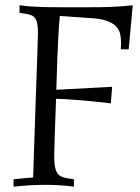

<svg xmlns="http://www.w3.org/2000/svg" viewBox="-20 -699 524 719"><path d="M395 -312Q365.7 -315.4 335.4 -318.6Q305.2 -321.8 277.6 -324Q250 -326.2 227.1 -327.4Q204.1 -328.6 189.9 -329.1Q188 -277.3 186.5 -232.9Q185.5 -213.9 185.1 -194.8Q184.6 -175.8 184.1 -159.2Q183.6 -142.6 183.3 -129.6Q183.1 -116.7 183.1 -109.9Q183.1 -85.9 186.5 -71.3Q189.9 -56.6 196.5 -48.3Q203.1 -40 213.1 -36.4Q223.1 -32.7 235.8 -30.8L256.8 -27.8V0Q244.6 -1.5 228.5 -3.4Q214.8 -4.4 195.6 -5.6Q176.3 -6.8 151.9 -6.8Q127 -6.8 97.2 -5.4Q67.4 -3.9 30.8 0V-27.8Q43.5 -28.8 53.2 -29.8Q63 -30.8 71.3 -31.7Q79.6 -32.7 87.4 -33.2Q95.2 -33.7 104 -34.2Q107.4 -133.3 109.9 -209Q112.3 -284.7 114.3 -340.8Q116.2 -397 117.7 -436Q119.1 -475.1 119.9 -500.7Q120.6 -526.4 121.1 -540.8Q121.6 -555.2 121.8 -562.5Q122.1 -569.8 122.1 -572Q122.1 -574.2 122.1 -575.2Q122.1 -597.2 119.4 -610.6Q116.7 -624 110.8 -631.6Q105 -639.2 95.7 -642.6Q86.4 -646 73.2 -647.9L53.2 -650.9V-679.2Q66.9 -677.2 87.9 -675.3Q106 -673.8 133.3 -672.9Q160.6 -671.9 200.2 -671.9H317.9Q337.4 -671.9 356 -672.1Q374.5 -672.4 393.6 -673.1Q412.6 -673.8 433.1 -675.3Q453.6 -676.8 477.1 -679.2L461.9 -514.2H432.1Q433.1 -523.9 433.1 -529.5Q433.1 -535.2 433.1 -542Q433.1 -558.1 429.7 -573Q426.3 -587.9 415 -599.9Q403.8 -611.8 382.3 -620.1Q360.8 -628.4 325.2 -630.9L204.1 -639.2Q200.2 -599.1 198.2 -557.9Q196.3 -516.6 194.8 -481.9L190.9 -362.8L399.9 -374Z"/></svg>

Font: Simonetta
Style: Regular
Weight: 400
Version: Version 1.004